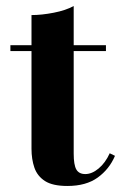

<svg xmlns="http://www.w3.org/2000/svg" viewBox="-20 -610 409 637"><path d="M203.5 7Q155 7 129.5 -9.2Q104 -25.5 94.2 -53.5Q84.5 -81.5 84.5 -116.5V-560Q118.5 -560 158.2 -567.8Q198 -575.5 224.5 -590V-100.5Q224.5 -63 233.2 -47.8Q242 -32.5 263 -32.5Q285 -32.5 307.2 -51Q329.5 -69.5 344 -101.5L361.5 -93Q342.5 -48.5 304 -20.8Q265.5 7 203.5 7ZM14.5 -440.5V-460H331.5V-440.5Z"/></svg>

Font: Bodoni Moda
Style: Bold
Weight: 700
Designer: Owen Earl
Foundry: indestructible type
Version: Version 2.005